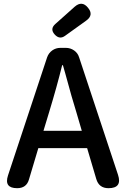

<svg xmlns="http://www.w3.org/2000/svg" viewBox="-20 -987 662 1007"><path d="M70 0Q0 0 22 -67L227 -686Q235 -709 254 -722.5Q273 -736 297 -736H325Q349 -736 368.5 -722.5Q388 -709 395 -686L599 -70Q622 0 549 0Q499 0 485 -48L437 -210H309H181L132 -46Q119 0 70 0ZM208 -301H308H409L380 -400Q359 -466 322 -603Q314 -631 310 -645H306Q279 -535 238 -400ZM270 -861 325 -910 372 -952Q410 -985 441 -947Q474 -908 431 -878L321 -799Q292 -778 266.5 -806.5Q241 -835 270 -861Z"/></svg>

Font: GenSenRounded JP M
Style: Regular
Weight: 500
Version: Version 1.501;PS 1;hotconv 16.6.51;makeotf.lib2.5.65220